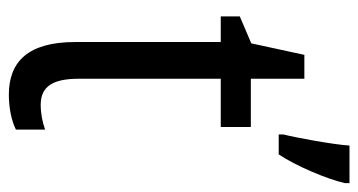

<svg xmlns="http://www.w3.org/2000/svg" viewBox="-208 -592 810 434"><g transform="rotate(90 197.0 -375.0)"><path d="M394 -750V-760H309C307 -725 291 -638 284 -611V-600H329C354 -637 385 -709 394 -750ZM217 -62C175 -62 158 -90 158 -148V-469H267V-537H158V-658H104L78 -538L17 -512V-469H75V-140C75 -34 119 10 194 10C224 10 253 4 273 -6V-72C257 -66 236 -62 217 -62Z"/></g></svg>

Font: Noto Sans Lao Looped Condensed
Style: Regular
Weight: 400
Width: 3
Designer: Mark Frömberg, Ben Mitchell
Foundry: The Fontpad Ltd
Version: Version 1.002